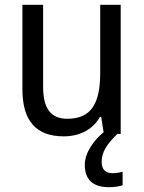

<svg xmlns="http://www.w3.org/2000/svg" viewBox="-20 -556 599 797"><path d="M402 116C402 76 422 44 467 0H481V-536H396V-255C396 -129 361 -63 259 -63C191 -63 159 -106 159 -195V-536H73V-186C73 -56 128 10 245 10C307 10 365 -16 395 -71H400L410 -7C370 26 332 77 332 128C332 188 364 221 432 221C456 221 473 218 489 213V157C479 159 466 163 447 163C418 163 402 147 402 116Z"/></svg>

Font: Noto Sans Arabic SemCond
Style: Regular
Weight: 400
Width: 4
Designer: Monotype Design Team, Nadine Chahine, Nizar Qandah and Khaled Hosny
Foundry: Monotype Imaging Inc.
Version: Version 2.012